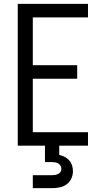

<svg xmlns="http://www.w3.org/2000/svg" viewBox="-20 -755 540 995"><path d="M72 0V-735H436V-665H150V-417H380V-347H150V-70H436V0ZM150 220V153H250Q258 153 266 151.5Q274 150 281.5 146.5Q289 143 293.5 136Q298 129 298 121Q298 112 294 104.5Q290 97 282.5 92.5Q275 88 266.5 86.5Q258 85 250 85H213V0H287V48Q302 51 315.5 58Q329 65 339 76.5Q349 88 353.5 102.5Q358 117 358 132Q358 152 349.5 170.5Q341 189 325 200.5Q309 212 289.5 216Q270 220 250 220Z"/></svg>

Font: Iosevka NFM
Style: Regular
Weight: 400
Monospace: yes
Designer: Belleve Invis
Foundry: Belleve Invis
Version: Version 29.0.4; ttfautohint (v1.8.4);Nerd Fonts 3.3.0